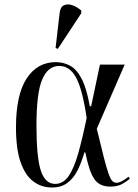

<svg xmlns="http://www.w3.org/2000/svg" viewBox="-20 -823 611 853"><path d="M211 10Q164 10 128 -17Q92 -44 71.5 -102.5Q51 -161 51 -257Q51 -402 98.5 -474.5Q146 -547 228 -547Q262 -547 291.5 -531Q321 -515 343 -472.5Q365 -430 379 -351H385L424 -536H534L410 -251Q429 -171 441.5 -123Q454 -75 462.5 -51Q471 -27 479 -19Q487 -11 497 -11Q510 -11 526 -20.5Q542 -30 551 -38L557 -29Q543 -17 522.5 -5.5Q502 6 470 6Q422 6 399 -27.5Q376 -61 359 -146H355Q342 -101 324.5 -66Q307 -31 279.5 -10.5Q252 10 211 10ZM225 -6Q261 -6 285 -41Q309 -76 327.5 -141.5Q346 -207 365 -299Q347 -423 319 -476.5Q291 -530 243 -530Q193 -530 167.5 -470Q142 -410 142 -266Q142 -123 161.5 -64.5Q181 -6 225 -6ZM237 -606 227 -610 245 -766Q248 -792 264 -799.5Q280 -807 301 -800Q322 -793 341 -776V-764Z"/></svg>

Font: Noto Serif Display Condensed
Style: Regular
Weight: 400
Width: 3
Designer: Monotype Design Team
Foundry: Monotype Imaging Inc.
Version: Version 2.009